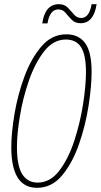

<svg xmlns="http://www.w3.org/2000/svg" viewBox="-20 -888 482 918"><path d="M157 10Q228 10 277.5 -50Q327 -110 358 -199.5Q389 -289 403.5 -382.5Q418 -476 418 -544Q418 -640 387 -682Q356 -724 297 -724Q228 -724 178.5 -666.5Q129 -609 97 -522.5Q65 -436 49.5 -344.5Q34 -253 34 -184Q34 10 157 10ZM160 -15Q112 -15 86.5 -55Q61 -95 61 -186Q61 -246 75 -332Q89 -418 118 -502Q147 -586 191 -642.5Q235 -699 295 -699Q344 -699 367.5 -662.5Q391 -626 391 -542Q391 -478 377 -389Q363 -300 335 -214.5Q307 -129 263.5 -72Q220 -15 160 -15ZM182 -776H207Q218 -843 259 -843Q280 -843 293.5 -826.5Q307 -810 323 -793.5Q339 -777 365 -777Q428 -777 442 -868H418Q407 -802 368 -802Q348 -802 334 -818.5Q320 -835 304 -851.5Q288 -868 262 -868Q195 -868 182 -776Z"/></svg>

Font: Noto Sans Display Condensed Thin
Style: Italic
Weight: 250
Width: 3
Italic angle: -12°
Designer: Monotype Design Team
Foundry: Monotype Imaging Inc.
Version: Version 1.900